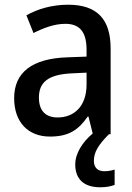

<svg xmlns="http://www.w3.org/2000/svg" viewBox="-20 -569 560 814"><path d="M378 113C378 75 398 44 442 0H449V-364C449 -488 391 -549 269 -549C201 -549 139 -531 92 -504L122 -429C166 -451 211 -468 257 -468C315 -468 347 -437 347 -358V-329L266 -326C116 -321 40 -262 40 -153C40 -51 99 10 192 10C270 10 312 -17 352 -75H355L373 -3C330 33 299 81 299 128C299 189 334 225 405 225C431 225 449 221 466 215V150C456 153 441 157 422 157C395 157 378 142 378 113ZM284 -258 347 -261V-211C347 -119 295 -71 224 -71C176 -71 145 -97 145 -155C145 -219 182 -253 284 -258Z"/></svg>

Font: Noto Sans Lao SemiCondensed Medium
Style: Regular
Weight: 500
Width: 4
Designer: Monotype Design Team
Foundry: Monotype Imaging Inc.
Version: Version 2.003